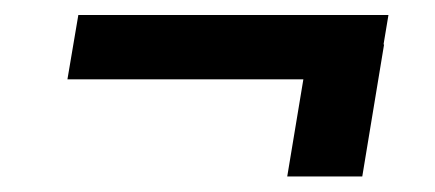

<svg xmlns="http://www.w3.org/2000/svg" viewBox="-20 -413 566 250"><path d="M485.8 -393.5 479.4 -355.1H480.1L451.7 -183.2H354L375 -309.7H67.8L82 -393.5Z"/></svg>

Font: Inter UI Light
Style: Italic
Weight: 300
Italic angle: 9.39999°
Designer: Rasmus Andersson
Foundry: rsms
Version: 3.2;8d6f07862